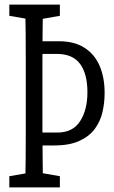

<svg xmlns="http://www.w3.org/2000/svg" viewBox="-20 -757 500 844"><path d="M130.9 -117.7V-174.3H232.4Q299.8 -174.3 332 -224.1Q364.3 -273.9 364.3 -351.1Q364.3 -432.6 331.8 -476.3Q299.3 -520 230 -520H130.9V-575.7H239.3Q306.6 -575.7 351.3 -547.1Q396 -518.6 418 -467.5Q439.9 -416.5 439.9 -348.1Q439.9 -304.7 430.4 -263.9Q420.9 -223.1 396.7 -190.4Q372.6 -157.7 329.1 -137.7Q285.6 -117.7 220.2 -117.7ZM90.8 66.9Q92.3 5.9 92.8 -55.4Q93.3 -116.7 93.3 -179.7Q93.3 -242.7 93.3 -305.2V-364.3Q93.3 -426.8 93.3 -488.8Q93.3 -550.8 92.8 -613.3Q92.3 -675.8 90.8 -736.8H168.9Q168 -675.8 167.2 -614.3Q166.5 -552.7 166.5 -490.5Q166.5 -428.2 166.5 -365.7V-305.2Q166.5 -246.1 166.5 -183.1Q166.5 -120.1 167.5 -57.1Q168.5 5.9 168.9 66.9ZM122.6 -669.9 21 -687.5V-736.8H243.2V-687.5L142.6 -669.9ZM21 66.9V17.6L122.6 0H142.6L243.2 17.6V66.9Z"/></svg>

Font: Scarab Serif
Style: Regular
Weight: 400
Designer: John Roberts
Foundry: Scarab
Version: 1.0